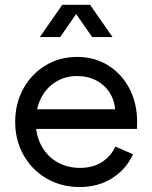

<svg xmlns="http://www.w3.org/2000/svg" viewBox="-20 -750 622 784"><path d="M42 -252Q42 -327.1 75.2 -387.7Q108.4 -448.2 166 -482.9Q223.6 -517.6 294.9 -517.6Q366.2 -517.6 421.9 -482.9Q477.5 -448.2 508.8 -387.7Q540 -327.1 540 -252Q540 -242.2 539.1 -223.6H108.4V-303.7H458L450.2 -293Q450.2 -334 430.2 -367.7Q410.2 -401.4 375 -420.4Q339.8 -439.5 294.9 -439.5Q246.1 -439.5 207.5 -415.5Q168.9 -391.6 147.5 -349.1Q126 -306.6 126 -252Q126 -197.3 149.4 -154.3Q172.9 -111.3 213.9 -87.9Q254.9 -64.5 306.6 -64.5Q358.4 -64.5 395 -87.4Q431.6 -110.4 451.2 -151.4L523.4 -120.1Q494.1 -57.6 437.5 -22Q380.9 13.7 304.7 13.7Q230.5 13.7 170.4 -21Q110.4 -55.7 76.2 -116.7Q42 -177.7 42 -252ZM234.4 -730.5H317.4L225.6 -598.6H142.6ZM264.6 -730.5H347.7L439.5 -598.6H356.4Z"/></svg>

Font: Wanted Sans Variable
Style: Regular
Weight: 400
Designer: Original Design by Kil Hyung-jin and Kang Hanbin, Wanted Lab, Inc; Hangeul from Source Han Sans by Jang Soo-young and Ka
Foundry: Wanted Lab, Inc.
Version: Version 1.003;Glyphs 3.2 (3227)